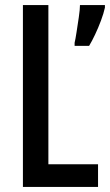

<svg xmlns="http://www.w3.org/2000/svg" viewBox="-20 -734 432 754"><path d="M70 0V-714H170V-89H365V0ZM392 -704Q387 -681 376.5 -653Q366 -625 353.5 -598.5Q341 -572 330 -554H273V-566Q276 -578 280.5 -607Q285 -636 289.5 -666.5Q294 -697 294 -714H392Z"/></svg>

Font: Noto Sans Lao Looped ExtraCondensed Medium
Style: Regular
Weight: 500
Width: 2
Designer: Mark Frömberg, Ben Mitchell
Foundry: The Fontpad Ltd
Version: Version 1.002; ttfautohint (v1.8.4.7-5d5b)